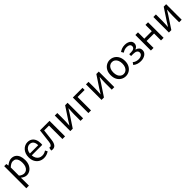

<svg xmlns="http://www.w3.org/2000/svg" viewBox="549 -2536 4743 4743"><g transform="rotate(-45 2921.0 -164.0)"><path d="M92 229V-543H167L176 -480H178Q215 -511 259.5 -534Q304 -557 351 -557Q421 -557 469.5 -522.5Q518 -488 542.5 -426Q567 -364 567 -280Q567 -187 533.5 -121.5Q500 -56 446.5 -21.5Q393 13 331 13Q294 13 256 -3.5Q218 -20 181 -50L184 45V229ZM316 -64Q361 -64 396.5 -89.5Q432 -115 452 -163.5Q472 -212 472 -279Q472 -339 457.5 -384.5Q443 -430 412 -455Q381 -480 328 -480Q294 -480 258.5 -461Q223 -442 184 -406V-120Q220 -89 255 -76.5Q290 -64 316 -64Z M932 13Q859 13 800 -21Q741 -55 706.5 -118.5Q672 -182 672 -271Q672 -338 692 -390.5Q712 -443 746.5 -480.5Q781 -518 825 -537.5Q869 -557 915 -557Q985 -557 1033 -526Q1081 -495 1106.5 -437.5Q1132 -380 1132 -302Q1132 -287 1131 -274Q1130 -261 1128 -250H762Q765 -192 788.5 -149.5Q812 -107 851 -83.5Q890 -60 942 -60Q982 -60 1014.5 -71.5Q1047 -83 1078 -103L1110 -42Q1075 -19 1031 -3Q987 13 932 13ZM761 -315H1052Q1052 -397 1016.5 -440.5Q981 -484 917 -484Q879 -484 845.5 -464Q812 -444 789.5 -407Q767 -370 761 -315Z M1235 13Q1220 13 1208.5 11Q1197 9 1185 5L1202 -79Q1208 -78 1214 -76.5Q1220 -75 1227 -75Q1256 -75 1274.5 -103Q1293 -131 1300 -190Q1311 -279 1321 -367.5Q1331 -456 1342 -543H1675V0H1583V-469H1414Q1405 -393 1396.5 -318.5Q1388 -244 1378 -167Q1366 -77 1330.5 -32Q1295 13 1235 13Z M1859 0V-543H1948V-316Q1948 -273 1945 -220.5Q1942 -168 1939 -116H1943Q1959 -141 1979.5 -174Q2000 -207 2015 -232L2221 -543H2306V0H2217V-227Q2217 -270 2220.5 -322.5Q2224 -375 2227 -428H2222Q2207 -403 2186.5 -369.5Q2166 -336 2150 -311L1944 0Z M2490 0V-543H2828V-469H2582V0Z M2949 0V-543H3038V-316Q3038 -273 3035 -220.5Q3032 -168 3029 -116H3033Q3049 -141 3069.5 -174Q3090 -207 3105 -232L3311 -543H3396V0H3307V-227Q3307 -270 3310.5 -322.5Q3314 -375 3317 -428H3312Q3297 -403 3276.5 -369.5Q3256 -336 3240 -311L3034 0Z M3791 13Q3725 13 3667 -20.5Q3609 -54 3574.5 -117.5Q3540 -181 3540 -271Q3540 -362 3574.5 -425.5Q3609 -489 3667 -523Q3725 -557 3791 -557Q3841 -557 3886.5 -538Q3932 -519 3967 -482Q4002 -445 4022 -392Q4042 -339 4042 -271Q4042 -181 4007 -117.5Q3972 -54 3915 -20.5Q3858 13 3791 13ZM3791 -63Q3838 -63 3873.5 -89Q3909 -115 3929 -162Q3949 -209 3949 -271Q3949 -334 3929 -381Q3909 -428 3873.5 -454Q3838 -480 3791 -480Q3744 -480 3708.5 -454Q3673 -428 3653.5 -381Q3634 -334 3634 -271Q3634 -209 3653.5 -162Q3673 -115 3708.5 -89Q3744 -63 3791 -63Z M4319 13Q4262 13 4211.5 -2Q4161 -17 4113 -55L4153 -114Q4190 -84 4230 -72Q4270 -60 4311 -60Q4349 -60 4379.5 -72Q4410 -84 4428 -105.5Q4446 -127 4446 -158Q4446 -204 4410 -227Q4374 -250 4307 -250H4232V-315H4295Q4360 -315 4392.5 -338.5Q4425 -362 4425 -401Q4425 -443 4393.5 -463.5Q4362 -484 4312 -484Q4265 -484 4231 -471.5Q4197 -459 4164 -436L4127 -496Q4165 -524 4211.5 -540.5Q4258 -557 4317 -557Q4370 -557 4414.5 -541Q4459 -525 4486.5 -492.5Q4514 -460 4514 -410Q4514 -371 4490.5 -338.5Q4467 -306 4424 -289V-284Q4472 -273 4504.5 -240.5Q4537 -208 4537 -150Q4537 -112 4519.5 -82Q4502 -52 4471.5 -31Q4441 -10 4401.5 1.5Q4362 13 4319 13Z M4674 0V-543H4766V-322H5027V-543H5118V0H5027V-242H4766V0Z M5303 0V-543H5392V-316Q5392 -273 5389 -220.5Q5386 -168 5383 -116H5387Q5403 -141 5423.5 -174Q5444 -207 5459 -232L5665 -543H5750V0H5661V-227Q5661 -270 5664.5 -322.5Q5668 -375 5671 -428H5666Q5651 -403 5630.5 -369.5Q5610 -336 5594 -311L5388 0Z"/></g></svg>

Font: Noto Sans TC
Style: Regular
Weight: 400
Designer: Ryoko NISHIZUKA  (kana, bopomofo & ideographs); Paul D. Hunt (Latin, Greek & Cyrillic); Sandoll Communications , Soo-you
Foundry: Adobe
Version: Version 2.004-H2;hotconv 1.0.118;makeotfexe 2.5.65603